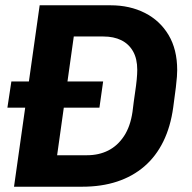

<svg xmlns="http://www.w3.org/2000/svg" viewBox="-20 -706 725 726"><path d="M33 0 130 -686H398Q471 -686 528 -657Q585 -628 617.5 -573.5Q650 -519 650 -441Q650 -430 649 -416Q648 -402 645 -376Q642 -350 635 -300Q625 -227 597.5 -171Q570 -115 526 -77Q482 -39 423 -19.5Q364 0 291 0ZM196 -119H309Q354 -119 389.5 -137Q425 -155 449 -191.5Q473 -228 481 -283Q486 -325 490.5 -354.5Q495 -384 497 -405.5Q499 -427 499 -442Q499 -484 483 -512Q467 -540 438.5 -554Q410 -568 371 -568H259ZM8 -299 23 -398H370L356 -299Z"/></svg>

Font: Chivo SemiBold
Style: Italic
Weight: 600
Italic angle: -8.05°
Designer: Hector Gatti
Foundry: Omnibus-Type
Version: Version 2.002